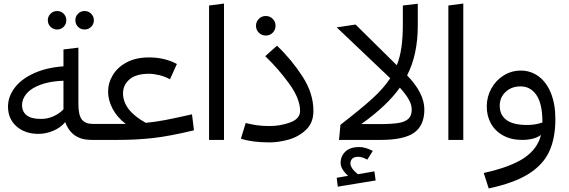

<svg xmlns="http://www.w3.org/2000/svg" viewBox="-20 -787 3199 1080"><path d="M533 -44 513 0H494Q383 0 347 -100Q321 -69 280 -51.5Q239 -34 196 -34Q120 -34 72.5 -76.5Q25 -119 25 -187Q25 -243 62 -292.5Q99 -342 170 -374.5Q241 -407 337 -414V-509L421 -519V-202Q421 -138 441 -114Q461 -90 502 -90H521ZM337 -172V-333Q259 -330 206.5 -310Q154 -290 129 -260Q104 -230 104 -196Q104 -159 130 -138.5Q156 -118 210 -118Q248 -118 281 -133Q314 -148 337 -172ZM249 -673Q249 -695 264.5 -710Q280 -725 301 -725Q323 -725 338 -710Q353 -695 353 -673Q353 -651 338 -636Q323 -621 301 -621Q280 -621 264.5 -636Q249 -651 249 -673ZM404 -673Q404 -695 419 -710Q434 -725 456 -725Q477 -725 492.5 -710Q508 -695 508 -673Q508 -651 492.5 -636Q477 -621 456 -621Q434 -621 419 -636Q404 -651 404 -673Z M1071 -54Q934 -21 841 -10.5Q748 0 642 0H513L493 -45L521 -90H623H687Q638 -128 613 -176Q588 -224 588 -271Q588 -320 614.5 -364.5Q641 -409 693 -436.5Q745 -464 818 -464Q907 -464 975 -427L936 -341Q907 -357 875.5 -364.5Q844 -372 818 -372Q745 -372 708.5 -340.5Q672 -309 672 -262Q672 -167 800 -96Q853 -101 910.5 -112Q968 -123 1060 -144Z M1156 0V-756L1240 -767V0Z M1335 -7 1362 -95Q1395 -87 1425 -82.5Q1455 -78 1496 -78Q1558 -78 1613 -98.5Q1668 -119 1668 -163Q1668 -231 1608 -314.5Q1548 -398 1472 -471L1538 -530Q1620 -452 1681.5 -357Q1743 -262 1743 -163Q1743 -96 1701 -56.5Q1659 -17 1602.5 -1.5Q1546 14 1496 14Q1398 14 1335 -7ZM1420 -642Q1420 -665 1436 -681Q1452 -697 1475 -697Q1498 -697 1514 -681Q1530 -665 1530 -642Q1530 -619 1514 -603Q1498 -587 1475 -587Q1452 -587 1436 -603Q1420 -619 1420 -642Z M2367 -171Q2367 -82 2310 -41Q2253 0 2120 0H1887L1895 -85Q2010 -174 2074 -232Q2138 -290 2175 -347L1874 -633L1980 -649L2212 -420Q2230 -465 2238 -520.5Q2246 -576 2246 -649V-756L2330 -766V-642Q2330 -480 2270 -363Q2367 -263 2367 -171ZM2296 -171Q2296 -198 2279 -228Q2262 -258 2229 -294Q2158 -193 2012 -89H2114Q2182 -89 2220 -95Q2258 -101 2277 -118.5Q2296 -136 2296 -171ZM2093 228 1880 263 1874 213 1938 202Q1918 184 1907 165.5Q1896 147 1896 130Q1896 91 1923 65.5Q1950 40 2001 40Q2035 40 2077 62L2046 111Q2018 95 1994 95Q1971 95 1961 106Q1951 117 1951 132Q1951 159 1993 193L2086 177Z M2502 0V-756L2586 -767V0Z M3104 -117Q3104 -9 3069 66Q3034 141 2952 192Q2870 243 2729 273L2701 186Q2854 152 2929 101Q3004 50 3023 -28Q2985 0 2917 0Q2856 0 2811 -24.5Q2766 -49 2742 -91.5Q2718 -134 2718 -188Q2718 -242 2743.5 -288.5Q2769 -335 2813 -362.5Q2857 -390 2910 -390Q2965 -390 3009.5 -357.5Q3054 -325 3079 -263Q3104 -201 3104 -117ZM3031 -98V-103Q3031 -202 2998 -251.5Q2965 -301 2908 -301Q2857 -301 2824 -270Q2791 -239 2791 -192Q2791 -140 2829 -112Q2867 -84 2945 -84Q2992 -84 3031 -98Z"/></svg>

Font: FiraGO
Style: Regular
Weight: 400
Designer: bBox Type
Foundry: bBox Type GmbH
Version: Version 1.001;April 20, 2020;FontCreator 12.0.0.2555 64-bit